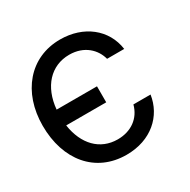

<svg xmlns="http://www.w3.org/2000/svg" viewBox="-132 -678 804 813"><g transform="rotate(-30 270.0 -271.0)"><path d="M298.3 -302.6H100.9C110.4 -409.1 172.9 -477.3 262.8 -477.3C336.6 -477.3 380.7 -431.8 393.5 -382.1H477.3C463.1 -484.4 376.4 -552.6 261.4 -552.6C113.6 -552.6 15.6 -436.1 15.6 -272.7C15.6 -105.1 110.8 11.4 262.8 11.4C383.5 11.4 463.1 -62.5 477.3 -159.1H393.5C377.8 -99.4 328.1 -63.9 262.8 -63.9C176.5 -63.9 117.2 -125.7 102.6 -224.4H298.3Z"/></g></svg>

Font: Karasuma Gothic
Style: Regular
Weight: 400
Designer: Rasmus Andersson, Ryoko Nishizuka
Foundry: Genbu
Version: Version 1.00